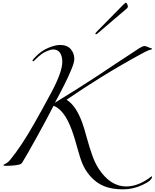

<svg xmlns="http://www.w3.org/2000/svg" viewBox="-20 -1226 1170 1452"><path d="M718 -993 904 -1182Q928 -1206 932 -1206Q936 -1206 941.5 -1195Q947 -1184 947 -1179Q947 -1167 937 -1160L726 -980Q713 -967 706 -967Q701 -967 701 -972Q701 -976 718 -993ZM484 -471Q554 -429 602 -298Q616 -259 636.5 -184Q657 -109 678 -50.5Q699 8 727 51Q815 184 934 184Q1026 184 1120 112Q1124 108 1128 108Q1130 108 1130 110Q1130 139 1057.5 172.5Q985 206 912 206Q826 206 766 181.5Q706 157 659 102Q623 59 604 13.5Q585 -32 564.5 -108.5Q544 -185 524 -240Q467 -396 385 -426Q342 -341 262 -196Q182 -51 149 2Q144 10 136.5 14.5Q129 19 100 23.5Q71 28 20 28Q6 28 6 22Q6 20 12.5 17Q19 14 32 6Q45 -2 56 -16Q142 -121 236 -287Q289 -379 369 -528Q451 -682 451 -758Q451 -802 433.5 -827Q416 -852 382 -852Q363 -852 328 -836.5Q293 -821 254 -782Q234 -762 232 -762Q226 -762 226 -768Q226 -774 248 -796Q292 -842 345 -864Q398 -886 434 -886Q488 -886 515 -854.5Q542 -823 542 -780Q542 -767 536.5 -747Q531 -727 518.5 -698Q506 -669 496 -646Q486 -623 467.5 -587Q449 -551 440.5 -534.5Q432 -518 414 -484Q396 -450 395 -449Q574 -558 715 -651Q748 -673 857 -745.5Q966 -818 1036 -863Q1060 -878 1073 -878Q1083 -878 1106 -867Q1111 -865 1117.5 -863Q1124 -861 1127 -859.5Q1130 -858 1130 -856Q1130 -854 1126 -852.5Q1122 -851 1115 -849Q1108 -847 1104 -846Q1087 -839 1070 -830Q897 -737 735 -636Q611 -559 484 -472Z"/></svg>

Font: Miama Nueva
Style: Medium
Weight: 400
Italic angle: -28°
Version: Version 1.0